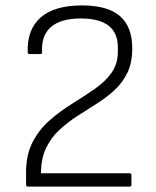

<svg xmlns="http://www.w3.org/2000/svg" viewBox="-20 -687 574 707"><path d="M83 0Q76 0 76 -7V-52Q76 -118 100.5 -164.5Q125 -211 163.5 -244.5Q202 -278 245.5 -305Q289 -332 327.5 -358.5Q366 -385 390 -418Q414 -451 414 -497V-512Q414 -619 278 -619Q203 -619 167 -587Q131 -555 135 -494Q135 -488 129 -488H89Q82 -488 82 -494Q79 -578 129.5 -622.5Q180 -667 282 -667Q377 -667 422 -627.5Q467 -588 467 -509Q467 -456 449 -419Q431 -382 401 -354.5Q371 -327 335 -304.5Q299 -282 263.5 -259Q228 -236 198 -208Q168 -180 149.5 -141.5Q131 -103 131 -49H458Q464 -49 464 -42V-7Q464 0 458 0Z"/></svg>

Font: Sofia Sans Light
Style: Regular
Weight: 300
Designer: Botio Nikoltchev, Ani Petrova
Foundry: lettersoup
Version: Version 4.100; ttfautohint (v1.8.3)